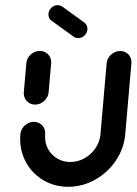

<svg xmlns="http://www.w3.org/2000/svg" viewBox="-20 -714 525 737"><path d="M114.8 -312.6Q101.9 -312.6 91.5 -319.1Q81.1 -325.6 75.7 -336.5Q70.4 -347.4 71.5 -360.4L81.1 -471.1Q82.6 -490.7 97.8 -504.6Q113 -518.5 132.6 -518.5Q145.6 -518.5 155.9 -512.2Q166.3 -505.9 171.9 -495Q177.4 -484.1 176.3 -471.1L166.7 -360.4Q165.6 -347.4 158.1 -336.5Q150.7 -325.6 139.3 -319.1Q127.8 -312.6 114.8 -312.6ZM441.1 -518.1Q454.1 -518.1 464.4 -511.9Q474.8 -505.6 480.2 -494.6Q485.6 -483.7 484.4 -470.7L460.7 -198.5Q455.9 -143.7 424.6 -97.4Q393.3 -51.1 344.8 -24.1Q296.3 3 241.9 3Q190.4 3 148.1 -21.3Q105.9 -45.6 81.7 -87.8Q57.4 -130 57.4 -181.1Q57.4 -186.7 58.1 -198.5Q59.3 -211.5 66.7 -222.4Q74.1 -233.3 85.6 -239.8Q97 -246.3 110 -246.3Q123 -246.3 133.3 -239.8Q143.7 -233.3 149.1 -222.4Q154.4 -211.5 153.3 -198.5Q153 -195.2 153 -188.9Q153 -161.9 165.7 -139.8Q178.5 -117.8 200.7 -105Q223 -92.2 250 -92.2Q278.9 -92.2 304.4 -106.5Q330 -120.7 346.5 -145.2Q363 -169.6 365.6 -198.5L389.3 -470.7Q391.1 -490.4 406.3 -504.3Q421.5 -518.1 441.1 -518.1ZM165.9 -658.1Q165.9 -672.6 176.3 -683.3Q186.7 -694.1 201.1 -694.1Q211.5 -694.1 219.3 -688.5L304.4 -627Q309.6 -623 312.6 -616.9Q315.6 -610.7 315.6 -603.7Q315.6 -589.3 305.2 -578.5Q294.8 -567.8 280.4 -567.8Q270 -567.8 262.6 -573.3L177.4 -634.8Q171.9 -638.5 168.9 -644.6Q165.9 -650.7 165.9 -658.1Z"/></svg>

Font: 26F Galaxy Sans Extra Bold
Style: Italic
Weight: 800
Italic angle: -5°
Designer: C₂₉H₂₅N₃O₅
Version: Version 1.200